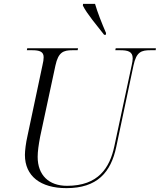

<svg xmlns="http://www.w3.org/2000/svg" viewBox="-20 -964 827 994"><path d="M519 -784H528L529 -793C508 -841 484 -902 472 -944H410L409 -935C431 -891 481 -833 519 -784ZM324 10C483 10 554 -71 582 -204L671 -625C686 -696 712 -704 759 -704H786L787 -714H579L577 -704H601C641 -704 667 -698 667 -662C667 -653 665 -639 662 -627L572 -207C548 -95 489 -2 327 -2C233 -2 175 -57 175 -152C175 -180 180 -215 188 -257L267 -625C282 -694 308 -704 355 -704H382L384 -714H121L119 -704H146C184 -704 206 -697 206 -668C206 -658 204 -642 200 -627L122 -259C114 -225 109 -183 109 -162C109 -52 190 10 324 10Z"/></svg>

Font: Noto Serif Display Light
Style: Italic
Weight: 300
Italic angle: -12°
Designer: Monotype Design Team
Foundry: Monotype Imaging Inc.
Version: Version 2.009